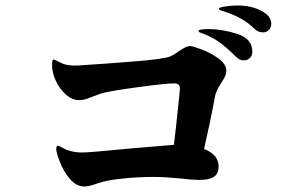

<svg xmlns="http://www.w3.org/2000/svg" viewBox="-20 -764 1040 700"><path d="M969 -677Q969 -664 960.5 -655Q952 -646 940 -646Q927 -646 918.5 -651Q910 -656 899 -667Q859 -704 788 -725Q778 -728 778 -732Q778 -737 801.5 -740.5Q825 -744 847 -744Q895 -744 932 -725Q969 -706 969 -677ZM900 -575Q900 -561 891 -552.5Q882 -544 869 -544Q858 -544 850.5 -549Q843 -554 831 -566Q803 -594 775.5 -613Q748 -632 713 -644Q704 -647 704 -651Q704 -658 741 -658Q790 -658 845 -640.5Q900 -623 900 -575ZM785 -459Q778 -448 772 -436Q766 -424 764 -413Q746 -316 724 -221Q777 -200 777 -157Q777 -131 760 -119.5Q743 -108 707 -108Q682 -108 640 -113Q580 -119 543 -119Q484 -119 427 -113Q370 -107 344 -98Q329 -93 314.5 -88.5Q300 -84 289 -84Q258 -84 234.5 -112Q211 -140 198 -174.5Q185 -209 185 -221Q185 -233 192 -233Q195 -233 203 -228Q236 -208 279 -208Q307 -208 459 -223Q496 -226 537 -229.5Q578 -233 614 -236L621 -295Q636 -434 636 -440Q636 -451 631 -455.5Q626 -460 614 -460Q585 -460 481.5 -446Q378 -432 348 -423Q325 -415 313 -410Q310 -409 297 -404Q284 -399 269 -399Q243 -399 220 -419.5Q197 -440 183.5 -469.5Q170 -499 170 -524Q170 -537 171 -542Q172 -547 176 -547Q179 -547 190 -541Q206 -532 219.5 -528.5Q233 -525 250 -525Q266 -525 276 -526Q356 -531 469 -540Q582 -549 602 -559Q616 -565 633 -578Q643 -585 654 -590.5Q665 -596 674 -596Q682 -596 715.5 -583.5Q749 -571 777 -550.5Q805 -530 805 -506Q805 -495 800.5 -485.5Q796 -476 785 -459Z"/></svg>

Font: Shippori Antique
Style: Regular
Weight: 400
Designer: FONTDASU
Foundry: FONTDASU / Google Inc. / but / Adobe
Version: Version 2.001